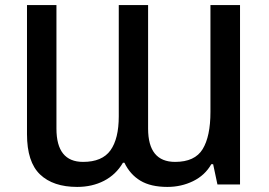

<svg xmlns="http://www.w3.org/2000/svg" viewBox="-20 -734 1069 764"><path d="M287.1 9.8Q191.4 9.8 139.4 -39.8Q87.4 -89.4 87.4 -200.2V-713.9H204.6V-222.2Q204.6 -89.8 310.5 -89.8Q386.7 -89.8 419.7 -136Q452.6 -182.1 452.6 -271V-713.9H569.3V-222.2Q569.3 -89.8 676.8 -89.8Q755.4 -89.8 786.4 -140.6Q817.4 -191.4 817.4 -288.6V-713.9H935.1V0H845.2L828.1 -80.6H820.8Q795.4 -36.1 748.3 -13.2Q701.2 9.8 646 9.8Q580.1 9.8 538.8 -14.9Q497.6 -39.6 475.1 -86.4H469.2Q441.4 -39.1 394 -14.6Q346.7 9.8 287.1 9.8Z"/></svg>

Font: Open Sans SemiBold
Style: Regular
Weight: 600
Designer: Monotype Design Team
Foundry: Monotype Imaging Inc.
Version: Version 3.003; ttfautohint (v1.8.4)